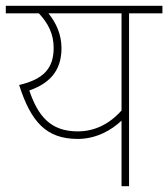

<svg xmlns="http://www.w3.org/2000/svg" viewBox="-20 -642 580 662"><path d="M540 -622H0V-596H114C146 -562 165 -525 165 -477C165 -408 132 -369 46 -349C87 -221 140 -163 248 -163C313 -163 365 -194 399 -226V0H425V-596H540ZM81 -330C149 -354 192 -396 192 -476C192 -524 173 -564 147 -596H399V-261C357 -214 306 -189 248 -189C154 -189 111 -242 81 -330Z"/></svg>

Font: Noto Sans Devanagari UI Thin
Style: Regular
Weight: 100
Designer: Jelle Bosma - Monotype Design Team
Foundry: Monotype Imaging Inc.
Version: Version 2.004